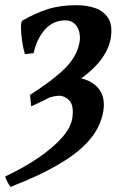

<svg xmlns="http://www.w3.org/2000/svg" viewBox="-39 -477 479 741"><path d="M389.2 -334.5Q383.3 -291 351.8 -248Q320.3 -205.1 254.9 -160.4Q189.5 -115.7 81.5 -66.4Q81.1 -71.8 79.3 -86.7Q77.6 -101.6 77.1 -110.8Q166.5 -168 212.6 -214.1Q258.8 -260.3 268.1 -314.9Q271.5 -334 266.8 -353.5Q262.2 -373 248.5 -386Q234.9 -398.9 210.9 -398.4Q164.6 -397.5 133.5 -361.8Q102.5 -326.2 90.8 -272L57.1 -268.1Q50.8 -288.6 46.4 -317.9Q42 -347.2 42 -370.8Q42 -394.5 47.4 -397.5Q97.2 -426.3 145.5 -441.7Q193.8 -457 256.3 -457Q295.9 -457 328.4 -445.8Q360.8 -434.6 378.2 -407.7Q395.5 -380.9 389.2 -334.5ZM360.4 -52.7Q356 -19 338.1 16.6Q320.3 52.2 281.2 89.4Q242.2 126.5 174.3 165Q106.4 203.6 2 244.1Q-3.9 238.3 -10.5 224.9Q-17.1 211.4 -19 204.1Q53.7 169.9 110.4 131.1Q167 92.3 201.2 53Q235.4 13.7 240.2 -22.5Q246.6 -70.3 228.8 -88.9Q210.9 -107.4 190.4 -107.4Q180.7 -107.4 170.7 -105.5Q160.6 -103.5 151.4 -100.6Q158.2 -111.3 168 -127.7Q177.7 -144 187 -158.9Q196.3 -173.8 201.2 -180.7Q285.2 -184.1 327.1 -149.7Q369.1 -115.2 360.4 -52.7Z"/></svg>

Font: Gentium Plus
Style: Bold Italic
Weight: 700
Italic angle: -8°
Designer: Victor Gaultney, Annie Olsen, Iska Routamaa, Becca Hirsbrunner
Foundry: SIL International
Version: Version 6.101